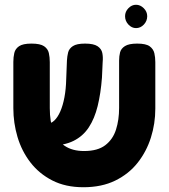

<svg xmlns="http://www.w3.org/2000/svg" viewBox="-20 -768 708 806"><path d="M330 18Q255 18 199.5 -10.5Q144 -39 107.5 -86.5Q71 -134 53.5 -193Q36 -252 36 -314V-508Q36 -528 40 -545.5Q44 -563 60 -574Q76 -585 112 -585Q149 -585 165 -574Q181 -563 185 -545.5Q189 -528 189 -507V-314Q189 -257 204.5 -217Q220 -177 252 -155.5Q284 -134 333 -134Q390 -134 422 -158.5Q454 -183 467 -224Q480 -265 480 -315V-514Q480 -532 484 -548Q488 -564 504.5 -574.5Q521 -585 556 -585Q593 -585 608.5 -573.5Q624 -562 628 -544.5Q632 -527 632 -507V-312Q632 -249 613.5 -190.5Q595 -132 558 -85Q521 -38 464 -10Q407 18 330 18ZM140 -157 134 -248H175Q193 -248 207.5 -261.5Q222 -275 233 -300Q244 -325 250.5 -359.5Q257 -394 258 -437L261 -514Q262 -532 266 -548Q270 -564 286 -574.5Q302 -585 337 -585Q373 -585 389.5 -574Q406 -563 409.5 -545.5Q413 -528 411 -508L408 -442Q403 -376 390 -323Q377 -270 352.5 -233Q328 -196 288.5 -176.5Q249 -157 193 -157ZM551 -650Q533 -650 519 -665Q505 -680 505 -700Q505 -719 519 -733.5Q533 -748 551 -748Q569 -748 583.5 -733.5Q598 -719 598 -700Q598 -680 584 -665Q570 -650 551 -650Z"/></svg>

Font: Fredoka SemiCondensed SemiBold
Style: Regular
Weight: 600
Width: 4
Designer: Ben Nathan
Foundry: Milena B. Brandão, Ben Nathan
Version: Version 2.001